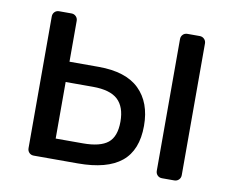

<svg xmlns="http://www.w3.org/2000/svg" viewBox="-63 -600 829 681"><g transform="rotate(10 351.5 -260.0)"><path d="M75.2 -22.9V-497.1Q75.2 -506.8 81.5 -513.4Q87.9 -520 98.1 -520H142.1Q151.9 -520 158.4 -513.4Q165 -506.8 165 -497.1V-350.1H270Q368.2 -350.1 416.5 -303Q464.8 -255.9 464.8 -171.9Q464.8 -84 413.3 -42Q361.8 0 256.8 0H98.1Q87.9 0 81.5 -6.6Q75.2 -13.2 75.2 -22.9ZM164.1 -73.2H262.2Q324.2 -73.2 352.1 -95.7Q379.9 -118.2 379.9 -171.9Q379.9 -225.1 352.1 -251Q324.2 -276.9 262.2 -276.9H164.1ZM537.1 -22.9V-497.1Q537.1 -506.8 543.5 -513.4Q549.8 -520 560.1 -520H604Q613.8 -520 620.4 -513.4Q627 -506.8 627 -497.1V-22.9Q627 -13.2 620.4 -6.6Q613.8 0 604 0H560.1Q549.8 0 543.5 -6.6Q537.1 -13.2 537.1 -22.9Z"/></g></svg>

Font: Rubik AZ
Style: Regular
Weight: 400
Designer: Hubert and Fischer
Foundry: Hubert & Fischer
Version: Version 2.000